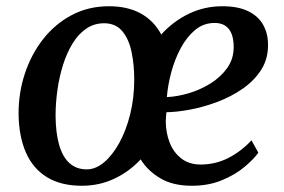

<svg xmlns="http://www.w3.org/2000/svg" viewBox="-20 -585 909 615"><path d="M242 10Q175.5 10 130.8 -17.2Q86 -44.5 63.2 -96Q40.5 -147.5 39.5 -219Q39 -286.5 59.5 -348.8Q80 -411 118.2 -459.8Q156.5 -508.5 210 -536.8Q263.5 -565 329 -565Q389 -565 431 -541.8Q473 -518.5 496.5 -474.5Q534.5 -516.5 584.5 -540.8Q634.5 -565 692.5 -565Q742.5 -565 774.8 -549.2Q807 -533.5 822.5 -506.2Q838 -479 838.5 -444.5Q839.5 -397.5 817 -362Q794.5 -326.5 757.2 -300.8Q720 -275 676 -258.5Q632 -242 589.2 -234Q546.5 -226 513 -225.5Q512.5 -218.5 511.8 -211.5Q511 -204.5 511 -197.5Q511 -160 523.5 -128.2Q536 -96.5 561 -77.2Q586 -58 622.5 -58Q670.5 -58 711.8 -79.2Q753 -100.5 785.5 -135.5L807.5 -96Q793.5 -76 764 -51Q734.5 -26 691.5 -8Q648.5 10 594.5 10Q534 10 493.8 -13.8Q453.5 -37.5 430.5 -74.5Q394.5 -35.5 346.5 -12.8Q298.5 10 242 10ZM258 -42.5Q286.5 -42.5 313.5 -65.2Q340.5 -88 362.2 -127.5Q384 -167 397 -219.2Q410 -271.5 410 -330.5Q410 -377 401.5 -418.2Q393 -459.5 371.8 -485Q350.5 -510.5 313.5 -510.5Q281.5 -510.5 256.2 -493.2Q231 -476 212.5 -445.8Q194 -415.5 182 -377.5Q170 -339.5 164 -297.2Q158 -255 158 -213.5Q158.5 -159 169.5 -120.8Q180.5 -82.5 202.5 -62.5Q224.5 -42.5 258 -42.5ZM514.5 -274Q548 -275.5 585 -286.5Q622 -297.5 654.8 -318Q687.5 -338.5 708 -367.5Q728.5 -396.5 728.5 -434Q728.5 -472.5 713 -492Q697.5 -511.5 667.5 -511.5Q632 -511.5 605 -489Q578 -466.5 558.8 -430.5Q539.5 -394.5 528.5 -353.2Q517.5 -312 514.5 -274Z"/></svg>

Font: Merriweather 24pt Medium
Style: Italic
Weight: 500
Italic angle: -7.8°
Version: Version 2.101